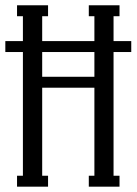

<svg xmlns="http://www.w3.org/2000/svg" viewBox="-20 -700 512 720"><path d="M472.2 -545.9V-504.9H405.8V-41H428.2V0H313V-41H334V-371.1H138.2V-41H160.2V0H43.9V-41H65.9V-504.9H0V-545.9H65.9V-639.2H43.9V-680.2H160.2V-639.2H138.2V-545.9H334V-639.2H313V-680.2H428.2V-639.2H405.8V-545.9ZM138.2 -412.1H334V-504.9H138.2Z"/></svg>

Font: Margherita
Style: Regular
Weight: 400
Designer: James Puckett
Foundry: Dunwich Type Founders
Version: Version 1.008;hotconv 1.0.109;makeotfexe 2.5.65596